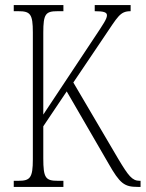

<svg xmlns="http://www.w3.org/2000/svg" viewBox="-20 -734 572 754"><path d="M34 0H229V-24H207C159 -24 150 -35 150 -112V-238L242 -375L406 -92C451 -13 468 0 521 0H532V-24H528C499 -24 484 -44 445 -109L268 -410L388 -588C443 -669 451 -690 493 -690V-714H352V-690C387 -690 400 -686 400 -674C400 -660 387 -641 347 -581L150 -284V-606C150 -679 159 -690 206 -690H229V-714H34V-690H52C99 -690 109 -679 109 -607V-108C109 -35 98 -24 52 -24H34Z"/></svg>

Font: Noto Serif Georgian ExtraCondensed ExtraLight
Style: Regular
Weight: 200
Width: 2
Designer: Monotype Design Team, Akaki Razmadze
Foundry: Google LLC
Version: Version 2.003